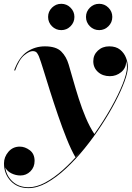

<svg xmlns="http://www.w3.org/2000/svg" viewBox="-56 -708 678 988"><path d="M386.5 -620.9Q386.5 -648.6 406.4 -668.5Q426.2 -688.4 454.4 -688.4Q482.1 -688.4 502 -668.5Q521.9 -648.6 521.9 -620.9Q521.9 -592.8 502 -572.9Q482.1 -553 454.4 -553Q426.2 -553 406.4 -572.9Q386.5 -592.8 386.5 -620.9ZM191.5 -620.9Q191.5 -648.6 211.4 -668.5Q231.2 -688.4 259.4 -688.4Q287.1 -688.4 307 -668.5Q326.9 -648.6 326.9 -620.9Q326.9 -592.8 307 -572.9Q287.1 -553 259.4 -553Q231.2 -553 211.4 -572.9Q191.5 -592.8 191.5 -620.9ZM91 260Q33.5 260 -1 223.2Q-35.5 186.5 -35.5 132.5Q-35.5 100 -12.8 73.2Q10 46.5 46 46.5Q72.5 46.5 97.2 65Q122 83.5 122 120Q122 152.5 100.5 173.8Q79 195 49 195Q25 195 2.8 184Q-19.5 173 -29 154Q-22.5 198 9.5 226.8Q41.5 255.5 91 255.5Q131.5 255.5 176.5 231.5Q221.5 207.5 267.8 166.2Q314 125 358 73Q346.5 85.5 332 101Q310 63 287.2 6.2Q264.5 -50.5 242.5 -114.8Q220.5 -179 201.2 -240Q182 -301 167.5 -348.2Q153 -395.5 144.5 -417Q141.5 -425 134.8 -435Q128 -445 112 -445Q95 -445 68.8 -423.8Q42.5 -402.5 21.5 -344.5L17 -346.5Q42 -414 83.2 -441.8Q124.5 -469.5 175 -469.5Q232.5 -469.5 259 -443.2Q285.5 -417 297.5 -375.5Q307.5 -342 320.5 -296Q333.5 -250 349.5 -199.8Q365.5 -149.5 385.5 -102.2Q405.5 -55 429.5 -18.5Q477.5 -86 515.5 -153.5Q553.5 -221 575.5 -276.5Q597.5 -332 597.5 -363Q597.5 -379 593 -394.5Q593 -392.5 593 -390.5Q593 -358 567.8 -337Q542.5 -316 509.5 -316Q472 -316 448 -337.8Q424 -359.5 424 -393Q424 -425.5 447.5 -447.5Q471 -469.5 506 -469.5Q540.5 -469.5 561.5 -452.8Q582.5 -436 592.2 -411.2Q602 -386.5 602 -363.5Q602 -335.5 584.8 -288.5Q567.5 -241.5 537 -183.2Q506.5 -125 466.2 -63.5Q426 -2 379.2 55.8Q332.5 113.5 283 159.5Q233.5 205.5 184.5 232.8Q135.5 260 91 260Z"/></svg>

Font: Bodoni* 36pt
Style: Bold Italic
Weight: 700
Italic angle: -13°
Version: Version 2.3